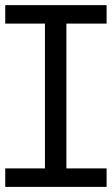

<svg xmlns="http://www.w3.org/2000/svg" viewBox="-20 -731 439 751"><path d="M397 -72.3V0H0.5V-72.3H155.8V-638.7H0.5V-710.9H397V-638.7H239.7V-72.3Z"/></svg>

Font: RGR Online_21
Style: Regular
Weight: 400
Italic angle: -12°
Designer: vernon adams
Foundry: vernon adams
Version: Version 1.000